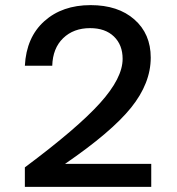

<svg xmlns="http://www.w3.org/2000/svg" viewBox="-20 -730 690 750"><path d="M77.1 0V-76.2Q282.7 -229.5 370.8 -327.4Q459 -425.3 459 -500Q459 -554.7 425 -587.4Q391.1 -620.1 332 -620.1Q267.1 -620.1 226.6 -580.8Q186 -541.5 184.1 -473.1H77.1Q83 -584.5 153.1 -647.2Q223.1 -710 334 -710Q441.4 -710 505.1 -653.8Q568.8 -597.7 568.8 -504.9Q568.8 -404.8 491.9 -309.3Q415 -213.9 233.9 -89.8H570.8V0Z"/></svg>

Font: Azeret Mono
Style: Regular
Weight: 400
Designer: Martin Vácha
Foundry: Displaay
Version: Version 1.002